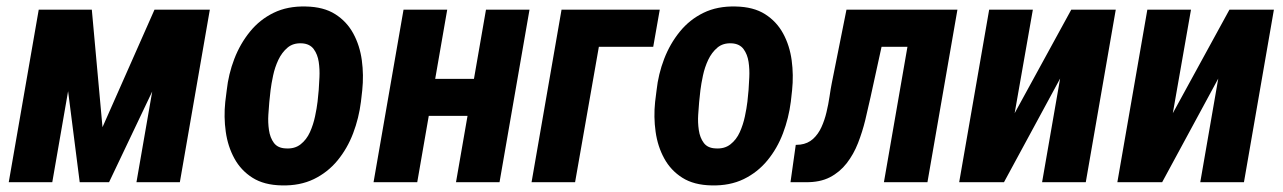

<svg xmlns="http://www.w3.org/2000/svg" viewBox="-20 -558 3928 588"><path d="M293.9 -168.5 453.1 -528.3H565.4L314 0H224.1L156.7 -528.3H261.2ZM231.9 -528.3 140.1 0H6.8L98.6 -528.3ZM397.9 0 489.7 -528.3H622.6L530.8 0Z M669.9 -246.1 674.3 -281.2Q679.7 -331.1 697.5 -377.4Q715.3 -423.8 745.4 -460.9Q775.4 -498 818.1 -518.8Q860.8 -539.6 916.5 -538.1Q971.2 -537.1 1006.6 -514.6Q1042 -492.2 1062 -455.3Q1082 -418.5 1088.1 -373.3Q1094.2 -328.1 1089.4 -281.7L1085.4 -246.6Q1079.1 -196.3 1061.5 -149.9Q1043.9 -103.5 1013.9 -66.9Q983.9 -30.3 941.2 -9.5Q898.4 11.2 842.8 9.8Q788.6 8.8 753.2 -13.7Q717.8 -36.1 697.8 -72.8Q677.7 -109.4 671.4 -154.5Q665 -199.7 669.9 -246.1ZM808.6 -281.7 804.7 -245.1Q803.2 -229.5 801.8 -206.3Q800.3 -183.1 803.7 -159.7Q807.1 -136.2 818.8 -120.4Q830.6 -104.5 855 -103.5Q882.3 -101.6 900.6 -116Q918.9 -130.4 929.2 -153.3Q939.5 -176.3 944.8 -201.4Q950.2 -226.6 952.6 -247.1L956.1 -282.7Q957 -297.9 958.3 -321.5Q959.5 -345.2 956.1 -368.4Q952.6 -391.6 940.7 -407.7Q928.7 -423.8 904.8 -425.3Q877.9 -426.8 860.6 -412.1Q843.3 -397.5 832.5 -374.8Q821.8 -352.1 816.4 -326.7Q811 -301.3 808.6 -281.7Z M1474.6 -316.4 1455.1 -203.1H1249L1268.6 -316.4ZM1349.6 -528.3 1257.8 0H1124L1215.8 -528.3ZM1601.6 -528.3 1509.8 0H1376.5L1468.3 -528.3Z M2000.5 -528.3 1980.5 -414.6H1814L1741.2 0H1607.9L1699.7 -528.3Z M1986.3 -246.1 1990.7 -281.2Q1996.1 -331.1 2013.9 -377.4Q2031.7 -423.8 2061.8 -460.9Q2091.8 -498 2134.5 -518.8Q2177.2 -539.6 2232.9 -538.1Q2287.6 -537.1 2323 -514.6Q2358.4 -492.2 2378.4 -455.3Q2398.4 -418.5 2404.5 -373.3Q2410.6 -328.1 2405.8 -281.7L2401.9 -246.6Q2395.5 -196.3 2377.9 -149.9Q2360.4 -103.5 2330.3 -66.9Q2300.3 -30.3 2257.6 -9.5Q2214.8 11.2 2159.2 9.8Q2105 8.8 2069.6 -13.7Q2034.2 -36.1 2014.2 -72.8Q1994.1 -109.4 1987.8 -154.5Q1981.4 -199.7 1986.3 -246.1ZM2125 -281.7 2121.1 -245.1Q2119.6 -229.5 2118.2 -206.3Q2116.7 -183.1 2120.1 -159.7Q2123.5 -136.2 2135.3 -120.4Q2147 -104.5 2171.4 -103.5Q2198.7 -101.6 2217 -116Q2235.4 -130.4 2245.6 -153.3Q2255.9 -176.3 2261.2 -201.4Q2266.6 -226.6 2269 -247.1L2272.5 -282.7Q2273.4 -297.9 2274.7 -321.5Q2275.9 -345.2 2272.5 -368.4Q2269 -391.6 2257.1 -407.7Q2245.1 -423.8 2221.2 -425.3Q2194.3 -426.8 2177 -412.1Q2159.7 -397.5 2148.9 -374.8Q2138.2 -352.1 2132.8 -326.7Q2127.4 -301.3 2125 -281.7Z M2813.5 -528.3 2793.5 -414.6H2585.4L2605 -528.3ZM2912.1 -528.3 2820.3 0H2687L2778.8 -528.3ZM2572.3 -528.3H2704.6L2646 -260.3Q2638.7 -226.6 2629.9 -190.4Q2621.1 -154.3 2607.7 -119.9Q2594.2 -85.4 2573 -58.1Q2551.8 -30.8 2521.5 -15.1Q2491.2 0.5 2448.2 0H2400.9L2417 -114.3L2431.2 -115.2Q2454.1 -118.2 2470 -132.6Q2485.8 -147 2495.6 -168.5Q2505.4 -189.9 2511.2 -214.6Q2517.1 -239.3 2520.5 -262.7Q2523.9 -286.1 2527.3 -303.2Z M3087.4 -211.4 3260.7 -528.3H3397L3305.2 0H3171.4L3226.6 -317.4L3054.7 0H2917.5L3009.3 -528.3H3143.1Z M3571.8 -211.4 3745.1 -528.3H3881.3L3789.6 0H3655.8L3710.9 -317.4L3539.1 0H3401.9L3493.7 -528.3H3627.4Z"/></svg>

Font: Roboto Condensed
Style: Bold Italic
Weight: 700
Italic angle: -12°
Designer: Christian Robertson
Foundry: Google
Version: Version 3.0